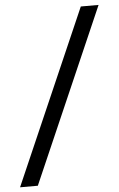

<svg xmlns="http://www.w3.org/2000/svg" viewBox="-110 -774 532 861"><g transform="rotate(-5 156.0 -343.0)"><path d="M-55 49 287 -735H367L25 49Z"/></g></svg>

Font: Archivo SemiCondensed Medium
Style: Italic
Weight: 500
Width: 4
Italic angle: -10°
Designer: Hector Gatti
Foundry: Omnibus-Type
Version: Version 2.001